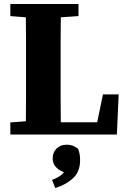

<svg xmlns="http://www.w3.org/2000/svg" viewBox="-20 -677 643 966"><path d="M32 -596V-657H375V-596L286 -590Q285 -531 285 -471.5Q285 -412 285 -353V-294Q285 -239 285 -180.5Q285 -122 286 -62H469L498 -202H577L568 0H32V-61L110 -67Q111 -126 111 -182.5Q111 -239 111 -290V-353Q111 -413 111 -472Q111 -531 110 -590ZM383 129Q383 187 347 220Q311 253 258 269L242 228Q283 213 302 190Q271 177 258 159.5Q245 142 245 120Q245 90 264.5 70.5Q284 51 316 51Q349 51 373 72Q378 85 380.5 98Q383 111 383 129Z"/></svg>

Font: Source Serif 4 SmText
Style: Bold
Weight: 700
Designer: Frank Grießhammer
Foundry: Adobe
Version: Version 4.005;hotconv 1.1.0;makeotfexe 2.6.0